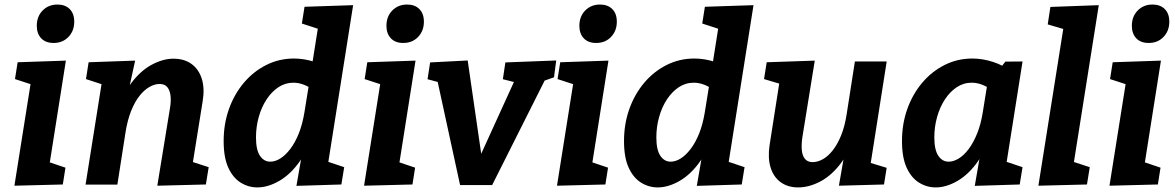

<svg xmlns="http://www.w3.org/2000/svg" viewBox="-20 -801 5099 833"><path d="M42.5 4.7 123.2 -503.4 172.8 -416.3 45 -457.9 56.5 -530.9 265.8 -538 185.2 -27.5 137.2 -116.3 264 -73.6 252.5 -0.6ZM212.4 -614.6Q177.8 -614.6 158.7 -634.9Q139.6 -655.2 139.6 -689Q139.6 -729.6 165 -755.5Q190.4 -781.3 229.3 -781.3Q262.8 -781.3 282.4 -761.7Q302.1 -742.1 302.1 -706.9Q302.1 -667 277 -640.8Q252 -614.6 212.4 -614.6Z M662.5 4.7 717.1 -329.6Q722.7 -361.5 719.9 -385.5Q717.1 -409.4 705.8 -423.1Q694.6 -436.7 672.1 -436.7Q651.1 -436.7 628.5 -423.8Q605.8 -411 585.4 -385.3Q564.9 -359.6 549 -320.1Q533.2 -280.5 524.6 -227.2L489.2 0H351.2L431.2 -503.4L480.1 -416.3L353 -457.9L364.5 -530.9L566.3 -538L529.3 -368.2L485.5 -292.1Q505.9 -381.2 547 -437.2Q588.1 -493.2 637.6 -519.8Q687 -546.4 732.1 -546.4Q779.4 -546.4 810.9 -523.5Q842.5 -500.5 855.5 -459.1Q868.5 -417.6 859.2 -361.4L813.1 -73.6L753.5 -118.4L885.4 -75.7L873.2 -0.6Z M1096.5 12.1Q1057.5 12.1 1023.9 -8.9Q990.4 -29.9 970.3 -74Q950.3 -118 950.3 -189.1Q950.3 -263.2 973.3 -327.9Q996.4 -392.6 1037.9 -441.8Q1079.5 -491.1 1135.3 -519.1Q1191.1 -547.1 1255.9 -547.1Q1298.8 -547.1 1344 -532.8Q1389.2 -518.5 1434 -486.4L1333.2 -514.8L1369.4 -743.1L1418.4 -657L1289.7 -698.9L1301.2 -771.6L1512.1 -778.6L1393.4 -28.5L1345.5 -118.4L1473.3 -75.7L1461.1 -0.6L1266.1 5.4L1296.3 -168.8L1337.8 -242.8Q1321 -159.4 1281.5 -102.4Q1241.9 -45.5 1192.5 -16.7Q1143 12.1 1096.5 12.1ZM1152.8 -99.6Q1174.2 -99.6 1196.3 -113.5Q1218.5 -127.4 1239.2 -154.5Q1260 -181.5 1276.1 -221.4Q1292.1 -261.2 1300.7 -313.2L1322.3 -446.9L1345.7 -406.3Q1321 -424.9 1298.1 -433.5Q1275.2 -442.2 1252.8 -442.2Q1217.3 -442.2 1187.7 -422.5Q1158.1 -402.8 1136.2 -369.2Q1114.3 -335.6 1102.5 -293.1Q1090.6 -250.6 1090.6 -205.1Q1090.6 -150.9 1107.8 -125.3Q1124.9 -99.6 1152.8 -99.6Z M1559.5 4.7 1640.2 -503.4 1689.8 -416.3 1562 -457.9 1573.5 -530.9 1782.8 -538 1702.2 -27.5 1654.2 -116.3 1781 -73.6 1769.5 -0.6ZM1729.4 -614.6Q1694.8 -614.6 1675.7 -634.9Q1656.6 -655.2 1656.6 -689Q1656.6 -729.6 1682 -755.5Q1707.4 -781.3 1746.3 -781.3Q1779.8 -781.3 1799.4 -761.7Q1819.1 -742.1 1819.1 -706.9Q1819.1 -667 1794 -640.8Q1769 -614.6 1729.4 -614.6Z M1976.1 2 1876.8 -455.3 1887.5 -443.1 1834.9 -457.3 1846.1 -530.2 2009.1 -538.6 2076.8 -71.4 2042.7 -78.9 2214.8 -456.6 2219.2 -442.8 2161.7 -457.3 2172.6 -530.2 2393.1 -538.6 2383.6 -465.7 2321.7 -443.8 2346.3 -458 2115.2 2Z M2396.5 4.7 2477.2 -503.4 2526.8 -416.3 2399 -457.9 2410.5 -530.9 2619.8 -538 2539.2 -27.5 2491.2 -116.3 2618 -73.6 2606.5 -0.6ZM2566.4 -614.6Q2531.8 -614.6 2512.7 -634.9Q2493.6 -655.2 2493.6 -689Q2493.6 -729.6 2519 -755.5Q2544.4 -781.3 2583.3 -781.3Q2616.8 -781.3 2636.4 -761.7Q2656.1 -742.1 2656.1 -706.9Q2656.1 -667 2631 -640.8Q2606 -614.6 2566.4 -614.6Z M2833.5 12.1Q2794.5 12.1 2760.9 -8.9Q2727.4 -29.9 2707.3 -74Q2687.3 -118 2687.3 -189.1Q2687.3 -263.2 2710.3 -327.9Q2733.4 -392.6 2774.9 -441.8Q2816.5 -491.1 2872.3 -519.1Q2928.1 -547.1 2992.9 -547.1Q3035.8 -547.1 3081 -532.8Q3126.2 -518.5 3171 -486.4L3070.2 -514.8L3106.4 -743.1L3155.4 -657L3026.7 -698.9L3038.2 -771.6L3249.1 -778.6L3130.4 -28.5L3082.5 -118.4L3210.3 -75.7L3198.1 -0.6L3003.1 5.4L3033.3 -168.8L3074.8 -242.8Q3058 -159.4 3018.5 -102.4Q2978.9 -45.5 2929.5 -16.7Q2880 12.1 2833.5 12.1ZM2889.8 -99.6Q2911.2 -99.6 2933.3 -113.5Q2955.5 -127.4 2976.2 -154.5Q2997 -181.5 3013.1 -221.4Q3029.1 -261.2 3037.7 -313.2L3059.3 -446.9L3082.7 -406.3Q3058 -424.9 3035.1 -433.5Q3012.2 -442.2 2989.8 -442.2Q2954.3 -442.2 2924.7 -422.5Q2895.1 -402.8 2873.2 -369.2Q2851.3 -335.6 2839.5 -293.1Q2827.6 -250.6 2827.6 -205.1Q2827.6 -150.9 2844.8 -125.3Q2861.9 -99.6 2889.8 -99.6Z M3444.3 12.1Q3398.4 12.5 3367 -10.5Q3335.6 -33.5 3323.1 -74.7Q3310.6 -116 3318.9 -171.5L3364.1 -460.4L3375.2 -434L3294.8 -457.9L3306.3 -530.9L3514.9 -538L3461 -204.7Q3456.4 -172.8 3458.8 -148.8Q3461.1 -124.8 3472.6 -111.2Q3484.2 -97.6 3506 -97.6Q3527.1 -97.6 3549.7 -110.1Q3572.3 -122.6 3592.8 -148.5Q3613.2 -174.3 3629.3 -213.7Q3645.3 -253 3653.5 -307L3689 -534.3H3827L3754.8 -75.2L3738.2 -99.9L3826.8 -72.9L3815.3 -0.6L3619.6 4.7L3649.8 -168.2L3692.7 -242.1Q3672.9 -154 3631.8 -97.7Q3590.6 -41.4 3541.2 -14.8Q3491.8 11.8 3444.3 12.1Z M4039.5 12.1Q4000.5 12.1 3966.9 -8.9Q3933.4 -29.9 3913.3 -74Q3893.3 -118 3893.3 -189.1Q3893.3 -263.2 3916.3 -327.9Q3939.4 -392.6 3980.9 -441.8Q4022.5 -491.1 4078.3 -519.1Q4134.1 -547.1 4198.9 -547.1Q4241.8 -547.1 4287 -532.8Q4332.2 -518.5 4377 -486.4L4315.1 -499.1L4341.7 -533.6L4416.4 -534.3L4336.4 -28.5L4288.5 -118.4L4416.3 -75.7L4404.1 -0.6L4209.1 5.4L4239.3 -168.8L4280.1 -242.8Q4263.4 -159.4 4223.8 -102.4Q4184.2 -45.5 4135.1 -16.7Q4086 12.1 4039.5 12.1ZM4095.8 -99.6Q4117.2 -99.6 4139.8 -113.5Q4162.5 -127.4 4182.7 -154.5Q4203 -181.5 4219.2 -221.4Q4235.4 -261.2 4243.7 -313.2L4266 -451.7L4288.7 -406.3Q4264 -424.9 4241.1 -433.5Q4218.2 -442.2 4195.8 -442.2Q4160.3 -442.2 4130.7 -422.5Q4101.1 -402.8 4079.2 -369.2Q4057.3 -335.6 4045.5 -293.1Q4033.6 -250.6 4033.6 -205.1Q4033.6 -150.9 4050.8 -125.3Q4067.9 -99.6 4095.8 -99.6Z M4485.1 4.7 4603.8 -743.7 4652.7 -657.7 4525.6 -695.2 4537.1 -770.9 4747.1 -778.6 4628.4 -29.5 4577.1 -118.4 4708 -75.7 4695.8 -0.6Z M4793.5 4.7 4874.2 -503.4 4923.8 -416.3 4796 -457.9 4807.5 -530.9 5016.8 -538 4936.2 -27.5 4888.2 -116.3 5015 -73.6 5003.5 -0.6ZM4963.4 -614.6Q4928.8 -614.6 4909.7 -634.9Q4890.6 -655.2 4890.6 -689Q4890.6 -729.6 4916 -755.5Q4941.4 -781.3 4980.3 -781.3Q5013.8 -781.3 5033.4 -761.7Q5053.1 -742.1 5053.1 -706.9Q5053.1 -667 5028 -640.8Q5003 -614.6 4963.4 -614.6Z"/></svg>

Font: Bitter Thin
Style: Italic
Weight: 100
Italic angle: -9°
Designer: Sol Matas, and Bitter project Authors
Foundry: Sol Matas
Version: Version 2.002